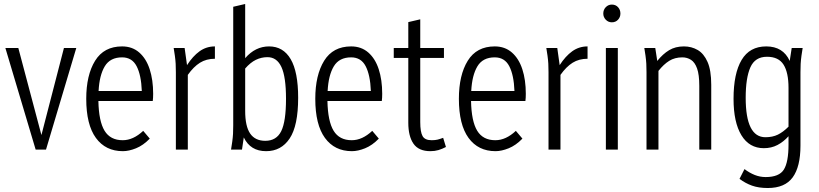

<svg xmlns="http://www.w3.org/2000/svg" viewBox="-20 -751 4111 964"><path d="M7 -510H72L188 -73L301 -510H363L211 0H159Z M413 -255Q413 -374 457.5 -446Q502 -518 593 -518Q644 -518 679 -487.5Q714 -457 731.5 -403.5Q749 -350 749 -280Q749 -270 748.5 -261Q748 -252 747 -244H474Q476 -142 505 -94.5Q534 -47 596 -47Q649 -47 699 -94L732 -55Q699 -21 663 -6.5Q627 8 597 8Q510 8 461.5 -58.5Q413 -125 413 -255ZM593 -463Q533 -463 506 -418Q479 -373 475 -294H692Q689 -374 666 -418.5Q643 -463 593 -463Z M852 -510H907L919 -424Q948 -469 982 -493.5Q1016 -518 1059 -518V-456Q1016 -456 984 -436Q952 -416 923 -375V0H863V-388Q863 -413 862 -431Q861 -449 858 -471Z M1140 0 1146 -39Q1149 -61 1150 -79Q1151 -97 1151 -122V-717L1211 -731V-459Q1262 -518 1331 -518Q1402 -518 1439.5 -454Q1477 -390 1477 -260Q1477 -120 1434.5 -56Q1392 8 1316 8Q1237 8 1204 -61L1195 0ZM1211 -194Q1211 -117 1236 -80.5Q1261 -44 1312 -44Q1368 -44 1392 -92.5Q1416 -141 1416 -255Q1416 -365 1393 -414.5Q1370 -464 1323 -464Q1292 -464 1264.5 -450.5Q1237 -437 1211 -407Z M1563 -255Q1563 -374 1607.5 -446Q1652 -518 1743 -518Q1794 -518 1829 -487.5Q1864 -457 1881.5 -403.5Q1899 -350 1899 -280Q1899 -270 1898.5 -261Q1898 -252 1897 -244H1624Q1626 -142 1655 -94.5Q1684 -47 1746 -47Q1799 -47 1849 -94L1882 -55Q1849 -21 1813 -6.5Q1777 8 1747 8Q1660 8 1611.5 -58.5Q1563 -125 1563 -255ZM1743 -463Q1683 -463 1656 -418Q1629 -373 1625 -294H1842Q1839 -374 1816 -418.5Q1793 -463 1743 -463Z M1957 -460V-510H2030V-640L2090 -654V-510H2209V-460H2090V-138Q2090 -89 2101.5 -68Q2113 -47 2147 -47Q2165 -47 2177 -50Q2189 -53 2205 -59L2219 -13Q2200 -3 2181.5 2.5Q2163 8 2141 8Q2082 8 2056 -29.5Q2030 -67 2030 -135V-460Z M2284 -255Q2284 -374 2328.5 -446Q2373 -518 2464 -518Q2515 -518 2550 -487.5Q2585 -457 2602.5 -403.5Q2620 -350 2620 -280Q2620 -270 2619.5 -261Q2619 -252 2618 -244H2345Q2347 -142 2376 -94.5Q2405 -47 2467 -47Q2520 -47 2570 -94L2603 -55Q2570 -21 2534 -6.5Q2498 8 2468 8Q2381 8 2332.5 -58.5Q2284 -125 2284 -255ZM2464 -463Q2404 -463 2377 -418Q2350 -373 2346 -294H2563Q2560 -374 2537 -418.5Q2514 -463 2464 -463Z M2723 -510H2778L2790 -424Q2819 -469 2853 -493.5Q2887 -518 2930 -518V-456Q2887 -456 2855 -436Q2823 -416 2794 -375V0H2734V-388Q2734 -413 2733 -431Q2732 -449 2729 -471Z M3009 -683Q3009 -702 3021.5 -715Q3034 -728 3052 -728Q3071 -728 3083 -715Q3095 -702 3095 -683Q3095 -665 3083 -652Q3071 -639 3052 -639Q3034 -639 3021.5 -652Q3009 -665 3009 -683ZM3022 0V-510H3082V0Z M3215 -510H3270L3280 -445Q3308 -480 3339.5 -499Q3371 -518 3414 -518Q3452 -518 3483 -500Q3514 -482 3532.5 -440Q3551 -398 3551 -325V0H3491V-320Q3491 -376 3480 -407Q3469 -438 3449.5 -450.5Q3430 -463 3406 -463Q3368 -463 3340 -445.5Q3312 -428 3286 -395V0H3226V-388Q3226 -413 3225 -431Q3224 -449 3221 -471Z M3663 -255Q3663 -382 3703.5 -450Q3744 -518 3827 -518Q3912 -518 3945 -445L3955 -510H4010L4004 -471Q4001 -449 4000 -431Q3999 -413 3999 -388V-20Q3999 86 3960 139.5Q3921 193 3835 193Q3789 193 3755.5 181Q3722 169 3693 147L3718 98Q3743 117 3769.5 127.5Q3796 138 3824 138Q3892 138 3915.5 100.5Q3939 63 3939 -25V-67Q3914 -39 3883.5 -23Q3853 -7 3815 -7Q3742 -7 3702.5 -72Q3663 -137 3663 -255ZM3724 -260Q3724 -62 3823 -62Q3859 -62 3885.5 -75Q3912 -88 3939 -115V-310Q3939 -387 3914 -426.5Q3889 -466 3831 -466Q3771 -466 3747.5 -413Q3724 -360 3724 -260Z"/></svg>

Font: Radio Canada Condensed Light
Style: Regular
Weight: 300
Width: 3
Designer: Charles Daoud, Etienne Aubert Bonn, Alexandre Saumier Demers, Jacques Le Bailly
Foundry: Radio-Canada
Version: Version 2.104; ttfautohint (v1.8.4.7-5d5b);gftools[0.9.28.de